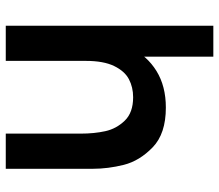

<svg xmlns="http://www.w3.org/2000/svg" viewBox="-67 -693 760 666"><g transform="rotate(90 313.0 -360.0)"><path d="M317.3 -441.8Q282.7 -441.8 254.8 -427.2Q227 -412.7 209.1 -376Q191.2 -339.3 191.2 -277.5L119.7 -308.2Q119.7 -377.9 146.7 -434Q173.7 -490.2 226.3 -522.8Q279 -555.3 353.2 -555.3Q443.7 -555.3 490.8 -509.8Q538 -464.2 551.8 -409.5Q565.5 -354.8 565.5 -301.5V0H443.5V-260.2Q443.5 -307 435 -345.3Q426.6 -383.7 398.5 -412.8Q370.5 -441.8 317.3 -441.8ZM69.2 -720H176.5V-340.8H191.2V0H69.2Z"/></g></svg>

Font: Tap Sans
Style: Regular
Weight: 400
Designer: Tap Payments
Foundry: Tap Payments
Version: Version 1.001;Glyphs 3.1.2 (3151)